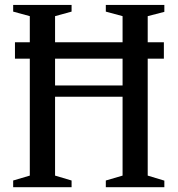

<svg xmlns="http://www.w3.org/2000/svg" viewBox="-20 -782 742 802"><path d="M35 0V-28L104.5 -48.5V-537H42.5V-605.5H104.5V-714.5L35 -733.5V-761.5H279V-733.5L210 -714.5V-605.5H492V-714.5L422 -733.5V-761.5H666.5V-732.5L597 -714.5V-605.5H664.5V-537H597V-48.5L666.5 -27.5V0H422V-28L492 -48.5V-378H210V-48.5L279 -28V0ZM210 -425H492V-537H210Z"/></svg>

Font: Libre Caslon Condensed Medium
Style: Regular
Weight: 500
Designer: Pablo Impallari, Rodrigo Fuenzalida, Katja Schimmel, Ertekin Erdin
Foundry: Pablo Impallari, Rodrigo Fuenzalida
Version: Version 2.000; ttfautohint (v1.8.4.7-5d5b);gftools[0.9.33]